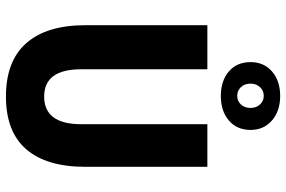

<svg xmlns="http://www.w3.org/2000/svg" viewBox="-177 -765 954 640"><g transform="rotate(90 300.0 -445.0)"><path d="M187 -803.2Q187 -847.7 218.3 -874.8Q249.5 -901.9 299.8 -901.9Q350.1 -901.9 381.6 -874.5Q413.1 -847.2 413.1 -803.2Q413.1 -757.8 381.8 -731Q350.6 -704.1 299.8 -704.1Q249 -704.1 218 -731Q187 -757.8 187 -803.2ZM299.8 -758.8Q316.9 -758.8 328.4 -771.2Q339.8 -783.7 339.8 -803.2Q339.8 -822.3 328.1 -834.7Q316.4 -847.2 299.8 -847.2Q282.2 -847.2 270.5 -834.7Q258.8 -822.3 258.8 -803.2Q258.8 -783.2 270.5 -771Q282.2 -758.8 299.8 -758.8ZM301.8 12.2Q183.6 12.2 123.8 -55.7Q64 -123.5 64 -252.9V-659.2H210.9V-238.8Q210.9 -115.2 301.8 -115.2Q394 -115.2 394 -238.8V-659.2H536.1V-252.9Q536.1 -123 477.5 -55.4Q418.9 12.2 301.8 12.2Z"/></g></svg>

Font: Office Code Pro D Bold
Style: Regular
Weight: 700
Designer: Nathan Rutzky & Paul D. Hunt
Foundry: Adobe Systems Incorporated
Version: Version 1.004;PS 001.004;hotconv 1.0.70;makeotf.lib2.5.58329